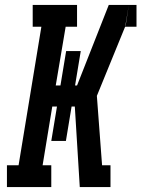

<svg xmlns="http://www.w3.org/2000/svg" viewBox="-20 -755 571 775"><path d="M8 0V-88H55L147 -647H112V-735H291V-647H245L205 -410H224L247 -549H306L283 -410H291L419 -735H500L486 -651H487L500 -735H531V-647H485L371 -368L392 -88H426V0H379L393 -84L379 0H302L282 -325H269L246 -186H187L210 -325H191L152 -88H187V0Z"/></svg>

Font: Iosevka Slab Semibold
Style: Italic
Weight: 600
Italic angle: -9°
Monospace: yes
Designer: Belleve Invis
Foundry: Belleve Invis
Version: Version 11.1.1; ttfautohint (v1.8.3)